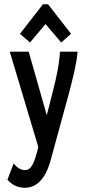

<svg xmlns="http://www.w3.org/2000/svg" viewBox="-20 -708 415 903"><path d="M121 -508 194 -595 268 -508 314 -549 206 -688H182L74 -549ZM97 175C149 175 193 138 218 46L305 -272C321 -334 340 -404 345 -465H262C259 -407 246 -347 231 -288L200 -166L115 -465H26L160 -17L159 -11C141 58 128 92 98 92C76 92 61 80 44 61L15 137C38 163 64 175 97 175Z"/></svg>

Font: Inconsolata Condensed
Style: Bold
Weight: 700
Width: 3
Monospace: yes
Designer: Raph Levien, Cyreal, Brenton Simpson
Foundry: Raph Levien, Cyreal, Google
Version: Version 3.100